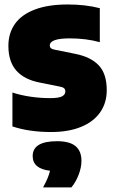

<svg xmlns="http://www.w3.org/2000/svg" viewBox="-20 -579 510 858"><path d="M35.5 -14V-165.5Q72 -153.5 115.8 -147Q159.5 -140.5 204.5 -140.5Q241.5 -140.5 256.8 -148.2Q272 -156 272 -170.5Q272 -179.5 266.5 -184.5Q261 -189.5 247.5 -192L158 -210Q88 -223.5 52.8 -263.8Q17.5 -304 17.5 -374Q17.5 -431 47 -472.5Q76.5 -514 136 -536.5Q195.5 -559 282.5 -559Q361.5 -559 426 -542.5V-390.5Q365.5 -407.5 291.5 -407.5Q202.5 -407.5 202.5 -375.5Q202.5 -367.5 208.5 -363Q214.5 -358.5 228.5 -356L318 -338Q387 -324 422 -286.2Q457 -248.5 457 -176Q457 -118.5 427 -76.2Q397 -34 341 -11.5Q285 11 208.5 11Q111 11 35.5 -14ZM344 139.5Q344 169.5 331.2 202.5Q318.5 235.5 299 258.5H172.5Q185.5 234.5 192.8 217Q200 199.5 203.5 184Q126 175 126 118.5Q126 52 235 52Q291.5 52 317.8 74.2Q344 96.5 344 139.5Z"/></svg>

Font: Encode Sans SemiCondensed Black
Style: Regular
Weight: 900
Width: 4
Designer: Multiple Designers
Foundry: Impallari Type
Version: Version 2.000